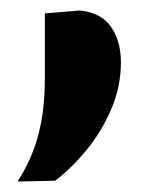

<svg xmlns="http://www.w3.org/2000/svg" viewBox="-20 -189 290 366"><path d="M13.5 157Q41 114.5 53.2 67.5Q65.5 20.5 65.5 -37V-163.5L132.5 -169Q174 -164.5 192.2 -137Q210.5 -109.5 210.5 -70.5Q210.5 -23 191.5 20.5Q172.5 64 143.5 98.8Q114.5 133.5 85 155.5Z"/></svg>

Font: Commissioner
Style: Bold
Weight: 700
Designer: Kostas Bartsokas
Foundry: Kostas Bartsokas
Version: Version 1.000; ttfautohint (v1.8.3)